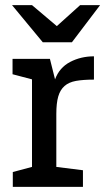

<svg xmlns="http://www.w3.org/2000/svg" viewBox="-20 -730 411 750"><path d="M347 -419Q305 -419 277 -414Q249 -409 232 -394Q215 -379 207.5 -353Q200 -327 200 -285V-78L304 -65V0H30V-58L105 -78V-420L29 -440V-500H175L195 -420Q212 -466 254 -488Q296 -510 347 -510ZM261 -565H147L27 -710H105L202 -628L293 -710H371Z"/></svg>

Font: Hermeneus One
Style: Regular
Weight: 400
Designer: Rodrigo Fuenzalida, Pablo Impallari
Foundry: Pablo Impallari, Rodrigo Fuenzalida
Version: Version 1.002; ttfautohint (v0.93) -l 8 -r 50 -G 200 -x 14 -